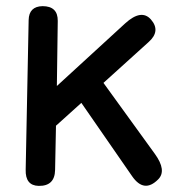

<svg xmlns="http://www.w3.org/2000/svg" viewBox="-20 -587 580 628"><path d="M119.1 -566.9Q169.4 -566.9 168.9 -518.6L166 -305.7L389.6 -510.7Q442.4 -558.6 473.6 -523.4Q506.8 -485.4 465.8 -449.2L318.4 -315.9L486.3 -84Q526.4 -28.8 497.1 0Q451.2 45.9 412.1 -10.7L246.1 -250.5L163.1 -175.8L160.2 -31.2Q159.2 22 106.4 21Q62.5 20 64 -32.2L73.7 -521.5Q74.7 -565.9 119.1 -566.9Z"/></svg>

Font: Comic Relief LRS
Style: Regular
Weight: 400
Designer: Jeff Davis
Foundry: Loudifier
Version: Version 1.0